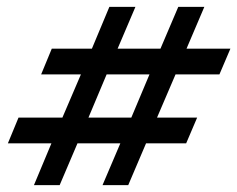

<svg xmlns="http://www.w3.org/2000/svg" viewBox="-20 -540 692 560"><path d="M555 -197 523 -122H406L354 0H279L331 -122H206L154 0H79L130 -122H3L34 -197H162L216 -323H100L131 -398H248L299 -520H375L323 -398H448L500 -520H576L524 -398H652L620 -323H492L438 -197ZM238 -197H363L416 -323H291Z"/></svg>

Font: Epunda Sans Medium
Style: Italic
Weight: 500
Italic angle: -12.0243°
Designer: Simon Atzbach
Foundry: typofactur
Version: Version 2.204; ttfautohint (v1.8.4.7-5d5b)